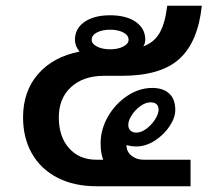

<svg xmlns="http://www.w3.org/2000/svg" viewBox="-20 -646 742 666"><path d="M477 -92H641V0H314Q237 0 179.5 -29.5Q122 -59 91 -113Q60 -167 60 -239Q60 -329 112 -389Q164 -449 256 -467Q240 -486 240 -508Q240 -547 273 -570Q306 -593 362 -593Q418 -593 451 -570Q484 -547 484 -508Q484 -496 477 -485Q515 -499 534 -532.5Q553 -566 560 -626H680Q667 -501 602.5 -442Q538 -383 402 -383H341Q269 -383 226.5 -344Q184 -305 184 -239Q184 -172 219.5 -132Q255 -92 314 -92H338Q329 -115 329 -149Q329 -197 354.5 -241.5Q380 -286 421.5 -313.5Q463 -341 508 -341Q546 -341 567 -321.5Q588 -302 588 -265Q588 -238 568.5 -208.5Q549 -179 517.5 -158.5Q486 -138 453 -138Q434 -138 419 -143Q418 -121 435.5 -106.5Q453 -92 477 -92ZM298 -508Q298 -494 316.5 -484.5Q335 -475 362 -475Q389 -475 407.5 -484.5Q426 -494 426 -508Q426 -524 407.5 -533.5Q389 -543 362 -543Q335 -543 316.5 -533.5Q298 -524 298 -508ZM425 -213Q425 -200 432.5 -193Q440 -186 453 -186Q470 -186 488 -199.5Q506 -213 518 -232Q530 -251 530 -265Q530 -291 502 -291Q485 -291 467 -278Q449 -265 437 -246.5Q425 -228 425 -213Z"/></svg>

Font: KoHo
Style: Bold
Weight: 700
Designer: Cadson Demak & Katatrad Team
Foundry: Cadson Demak Co.,Ltd.
Version: Version 1.000; ttfautohint (v1.6)